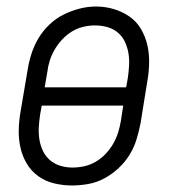

<svg xmlns="http://www.w3.org/2000/svg" viewBox="-20 -561 540 589"><path d="M201 8Q173 8 146 1.5Q119 -5 97.5 -20.5Q76 -36 62.5 -58.5Q49 -81 43 -107Q37 -133 37.5 -161.5Q38 -190 43 -218L65 -348Q69 -373 77 -397.5Q85 -422 98.5 -444.5Q112 -467 132 -486Q152 -505 175.5 -516.5Q199 -528 224 -534.5Q249 -541 275 -541Q303 -541 329.5 -533Q356 -525 377.5 -510Q399 -495 412.5 -472Q426 -449 432 -423Q438 -397 437.5 -368.5Q437 -340 432 -312L411 -182Q406 -157 398.5 -132.5Q391 -108 377 -85.5Q363 -63 343 -44.5Q323 -26 299.5 -13.5Q276 -1 250.5 3.5Q225 8 201 8ZM117 -293H367L372 -321Q375 -341 376 -360.5Q377 -380 374 -398Q371 -416 363 -433Q355 -450 341 -461.5Q327 -473 309 -478Q291 -483 271 -483Q253 -483 234.5 -478.5Q216 -474 200 -464Q184 -454 170.5 -439.5Q157 -425 147.5 -408.5Q138 -392 132.5 -374.5Q127 -357 125 -339ZM202 -47Q220 -47 238.5 -51Q257 -55 274 -65Q291 -75 304.5 -89.5Q318 -104 327.5 -120.5Q337 -137 342.5 -155Q348 -173 351 -191L358 -237H108L103 -209Q100 -189 99 -170Q98 -151 101 -132.5Q104 -114 112 -97.5Q120 -81 133.5 -69.5Q147 -58 165 -52.5Q183 -47 202 -47Z"/></svg>

Font: Iosevka Curly Slab LtObl
Style: Regular
Weight: 300
Italic angle: -9°
Monospace: yes
Designer: Belleve Invis
Foundry: Belleve Invis
Version: Version 11.0.0; ttfautohint (v1.8.3)